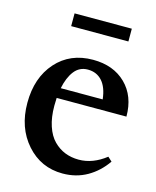

<svg xmlns="http://www.w3.org/2000/svg" viewBox="-100 -699 632 780"><g transform="rotate(15 216.0 -309.5)"><path d="M116.7 -576.2V-629.9H357.4V-576.2ZM237.3 11.2Q146 11.2 85.7 -56.9Q25.4 -125 25.4 -229.5Q25.4 -335.4 84 -401.4Q142.6 -467.3 238.8 -467.3Q324.7 -467.3 376.7 -416.3Q428.7 -365.2 428.7 -279.3H135.3Q134.3 -256.8 134.3 -246.1Q134.3 -197.8 146.5 -161.1Q158.7 -124.5 180.2 -102.8Q201.7 -81.1 228.3 -70.6Q254.9 -60.1 286.1 -60.1Q345.2 -60.1 399.9 -103L417.5 -86.9Q385.7 -41 340.1 -14.9Q294.4 11.2 237.3 11.2ZM228.5 -423.3Q193.4 -423.3 171.9 -395.8Q150.4 -368.2 141.1 -321.8H317.4Q312 -371.6 288.8 -397.5Q265.6 -423.3 228.5 -423.3Z"/></g></svg>

Font: Elstob 6pt SemiBold
Style: Regular
Weight: 600
Designer: Peter S. Baker
Version: Version 1.015